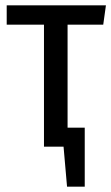

<svg xmlns="http://www.w3.org/2000/svg" viewBox="-20 -547 415 716"><path d="M232 -455V-71H296V149H230L217 0H144V-455H5V-527H375L365 -455Z"/></svg>

Font: Fira Sans Compressed
Style: Regular
Weight: 400
Width: 1
Designer: bBox Type GmbH & Carrois Corporate GbR & Edenspiekermann AG
Foundry: bBox Type GmbH & Carrois Corporate GbR & Edenspiekermann AG
Version: Version 4.301